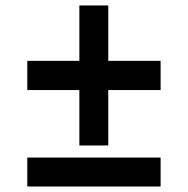

<svg xmlns="http://www.w3.org/2000/svg" viewBox="-20 -677 681 697"><path d="M268.1 -148.9V-350.1H79.1V-456.1H268.1V-657.2H373V-456.1H563V-350.1H373V-148.9ZM79.1 0V-105H563V0Z"/></svg>

Font: Archivo
Style: Bold
Weight: 700
Designer: Hector Gatti
Foundry: Omnibus-Type
Version: Version 2.001